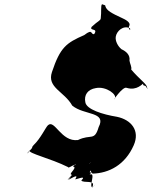

<svg xmlns="http://www.w3.org/2000/svg" viewBox="-20 -970 761 909"><path d="M457 -883C455 -871 446 -873 414 -843C401 -821 449 -840 424 -806C413 -796 459 -839 427 -809C408 -803 422 -838 379 -804C294 -767 265 -746 226 -629C201 -555 285 -537 322 -470C379 -423 486 -443 447 -368C427 -300 411 -337 349 -307C269 -297 239 -407 207 -377C196 -367 172 -314 140 -284C122 -264 147 -282 110 -246C99 -236 143 -275 111 -245C105 -241 120 -258 120 -258C112 -244 218 -221 302 -179C300 -167 360 -211 333 -186C322 -176 363 -218 331 -188C314 -172 352 -193 318 -153C305 -133 340 -157 301 -122C290 -112 335 -149 303 -119C298 -113 359 -155 337 -123C326 -113 397 -146 365 -116C373 -100 440 -123 415 -81C415 -81 450 -113 418 -83C399 -85 435 -154 406 -144C395 -134 439 -182 407 -152C397 -154 438 -218 401 -194C390 -184 431 -221 399 -191C394 -175 409 -162 418 -148C496 -150 572 -189 613 -282C644 -352 601 -403 534 -417C466 -428 389 -452 384 -486C377 -520 395 -547 434 -553C482 -563 538 -521 523 -502C508 -483 561 -564 580 -554C629 -539 655 -575 658 -574C657 -566 656 -567 669 -563C678 -552 681 -539 676 -557C675 -572 640 -595 601 -641C605 -653 595 -668 593 -683C597 -710 577 -727 555 -737C538 -751 525 -776 528 -796C532 -823 564 -852 595 -836C602 -826 586 -826 591 -846C603 -864 570 -879 557 -885C509 -907 485 -920 479 -940C480 -946 476 -945 463 -950C456 -943 461 -915 457 -883Z"/></svg>

Font: Hussar Przerywany
Style: Obl
Weight: 400
Foundry: Cannot Into Space Fonts
Version: Version 0.982